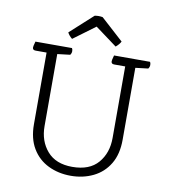

<svg xmlns="http://www.w3.org/2000/svg" viewBox="-91 -910 880 998"><g transform="rotate(10 349.0 -411.5)"><path d="M530 -221V-599H472Q456 -599 456 -613Q456 -620 461 -637L463 -645H653Q657 -639 657 -629Q657 -618 650 -609L583 -601V-221Q583 -145 552 -93.5Q521 -42 467.5 -16Q414 10 349 10Q284 10 230.5 -16Q177 -42 146 -93.5Q115 -145 115 -221V-599H57Q41 -599 41 -613Q41 -620 46 -637L48 -645H241Q245 -639 245 -629Q245 -618 238 -609L171 -601V-221Q171 -142 216.5 -89.5Q262 -37 349 -37Q440 -37 485 -89.5Q530 -142 530 -221ZM463 -692 348 -777 233 -692Q215 -707 208 -722L328 -831Q333 -832 338.5 -832.5Q344 -833 349 -833Q354 -833 359.5 -832.5Q365 -832 370 -831L489 -723Q482 -708 463 -692Z"/></g></svg>

Font: Scope One
Style: Regular
Weight: 400
Designer: Dalton Maag Ltd
Foundry: Dalton Maag Ltd
Version: Version 1.002; ttfautohint (v1.4.1) -l 11 -r 50 -G 50 -x 14 